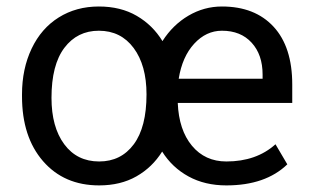

<svg xmlns="http://www.w3.org/2000/svg" viewBox="-20 -558 948 588"><path d="M47.4 -269Q47.4 -347.2 76.9 -409.2Q106.4 -471.2 159.9 -504.6Q213.4 -538.1 282.7 -538.1Q349.6 -538.1 398.7 -509.5Q447.8 -481 477.5 -432.1Q509.3 -481.9 557.1 -510Q605 -538.1 659.7 -538.1Q760.7 -538.1 817.9 -476.1Q875 -414.1 875 -299.3V-242.7H524.4Q527.8 -159.7 567.9 -111.6Q607.9 -63.5 673.3 -63.5Q765.1 -63.5 823.7 -116.2L859.9 -54.7Q793 9.8 673.3 9.8Q607.4 9.8 557.4 -17.6Q507.3 -44.9 476.6 -93.8Q446.3 -45.4 397.7 -17.8Q349.1 9.8 283.7 9.8Q176.3 9.8 111.8 -64.5Q47.4 -138.7 47.4 -262.7ZM137.7 -258.3Q137.7 -168.9 176.8 -116.2Q215.8 -63.5 283.7 -63.5Q350.6 -63.5 389.6 -116Q428.7 -168.5 428.7 -269Q428.7 -357.9 389.4 -410.9Q350.1 -463.9 282.7 -463.9Q216.8 -463.9 177.2 -411.6Q137.7 -359.4 137.7 -258.3ZM659.7 -463.9Q611.3 -463.9 574.7 -424.1Q538.1 -384.3 527.3 -316.9H784.2V-329.6Q784.2 -390.6 750.7 -427.2Q717.3 -463.9 659.7 -463.9Z"/></svg>

Font: APIMedia Roboto
Style: Regular
Weight: 400
Designer: Google
Version: Version 2.137; 2017